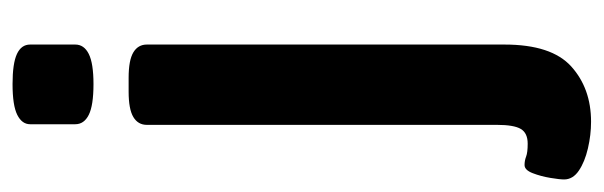

<svg xmlns="http://www.w3.org/2000/svg" viewBox="-384 -402 962 306"><g transform="rotate(-90 97.0 -249.0)"><path d="M56 212Q35 212 13.5 207Q-8 202 -22 192.5Q-36 183 -36 169Q-36 162 -33.5 147Q-31 132 -26 119Q-21 106 -13 106Q-6 106 0.5 108.5Q7 111 21 111Q38 111 44.5 100Q51 89 51 62V-496Q51 -510 63.5 -517.5Q76 -525 104 -525H126Q154 -525 166.5 -517.5Q179 -510 179 -496V74Q179 149 144 180.5Q109 212 56 212ZM116 -581Q82 -581 67 -588.5Q52 -596 52 -610V-682Q52 -695 67 -702.5Q82 -710 116 -710Q149 -710 164 -703Q179 -696 179 -682V-610Q179 -596 164 -588.5Q149 -581 116 -581Z"/></g></svg>

Font: Asap Condensed SemiBold
Style: Regular
Weight: 600
Width: 3
Designer: Pablo Cosgaya
Foundry: Omnibus-Type
Version: Version 3.001; ttfautohint (v1.8.4.7-5d5b)